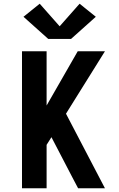

<svg xmlns="http://www.w3.org/2000/svg" viewBox="-20 -1010 640 1030"><path d="M98 0V-735H230V-444L397 -735H543L334 -400L543 0H399L370 -55L256 -274L230 -233V0ZM239 -801 106 -920 193 -990 300 -869 407 -990 494 -920 418 -852 361 -801Z"/></svg>

Font: Iosevka Custom XBdEx
Style: Regular
Weight: 800
Width: 7
Monospace: yes
Designer: Belleve Invis
Foundry: Belleve Invis
Version: Version 11.2.4; ttfautohint (v1.8.4)